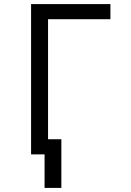

<svg xmlns="http://www.w3.org/2000/svg" viewBox="-20 -755 640 939"><path d="M280 164H198V0H132V-735H520V-661H215V-74H280Z"/></svg>

Font: Iosevka Mono
Style: Regular
Weight: 400
Designer: Belleve Invis
Foundry: Belleve Invis
Version: Version 11.1.1